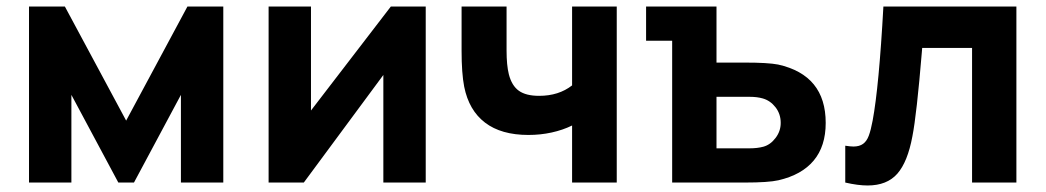

<svg xmlns="http://www.w3.org/2000/svg" viewBox="-20 -560 3208 589"><path d="M199 0H69V-540H179L367 -190L555 -540H665V0H535V-269L391 0H343L199 -269Z M1179 -540H1286V0H1156V-330L912 0H804V-540H934V-221Z M1735 -175Q1706.5 -161 1672.2 -153.5Q1638 -146 1601 -146Q1517.5 -146 1468 -183.8Q1418.5 -221.5 1404 -294Q1396 -335 1396 -405V-540H1534V-405Q1534 -360 1541 -332Q1550 -297 1571.8 -281.5Q1593.5 -266 1634 -266Q1694 -266 1735 -298V-540H1872V0H1735Z M2042 0V-435H1962V-540H2178V-368H2265Q2336 -368 2367 -362Q2513 -329.5 2513 -183Q2513 -111.5 2476.2 -67.5Q2439.5 -23.5 2368 -7Q2337.5 0 2265 0ZM2280 -105Q2303.5 -105 2322 -110Q2343.5 -116 2359.2 -136.8Q2375 -157.5 2375 -183Q2375 -210.5 2359 -231Q2343 -251.5 2320 -258Q2302.5 -263 2280 -263H2178V-105Z M2573 -113Q2589 -110.5 2598 -110.5Q2616.5 -110.5 2627.8 -118.8Q2639 -127 2645.2 -143.8Q2651.5 -160.5 2657 -190Q2676.5 -294.5 2690 -540H3098V0H2962V-413H2809L2808 -400.5Q2792 -208 2779 -142Q2764.5 -63.5 2732.8 -27.2Q2701 9 2641.5 9Q2612 9 2573 0Z"/></svg>

Font: Hauora ExtraBold
Style: Regular
Weight: 800
Designer: Wayne Shih
Foundry: WCYS
Version: Version 1.001